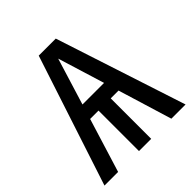

<svg xmlns="http://www.w3.org/2000/svg" viewBox="-187 -823 956 956"><g transform="rotate(-45 291.5 -344.5)"><path d="M390 -285H335V0H249V-285H190L102 0H6L232 -689H352L577 0H477ZM366 -363 290 -610 214 -363Z"/></g></svg>

Font: Fira GO
Style: Regular
Weight: 400
Designer: Carrois Corporate
Foundry: Carrois Corporate GbR
Version: Version 0.300